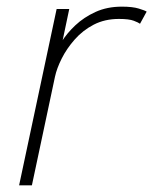

<svg xmlns="http://www.w3.org/2000/svg" viewBox="-20 -558 462 578"><path d="M37.5 0 150.5 -531H188.5L157 -381.5L141 -384.5Q148.5 -405 164.8 -431.2Q181 -457.5 206.8 -481.8Q232.5 -506 267.5 -522Q302.5 -538 347 -538Q379 -538 397.8 -532.2Q416.5 -526.5 421.5 -523L401.5 -486.5Q397 -490 382.8 -495.5Q368.5 -501 338 -501Q295.5 -501 262.2 -483.8Q229 -466.5 205 -439.2Q181 -412 166 -382.2Q151 -352.5 145.5 -327L76 0Z"/></svg>

Font: Epilogue ExtraLight
Style: Italic
Weight: 250
Italic angle: -12°
Designer: Tyler Finck
Foundry: Etcetera Type Co
Version: Version 2.112